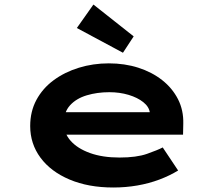

<svg xmlns="http://www.w3.org/2000/svg" viewBox="-20 -824 971 854"><path d="M483.9 10Q373 10 289.4 -25.4Q205.8 -60.7 160 -122.7Q114.3 -184.6 114.3 -263.3Q114.3 -328.2 142 -379.7Q169.8 -431.2 218.6 -467.2Q267.4 -503.2 330.7 -522.7Q394 -542.2 464 -542.2Q534.6 -542.2 595.2 -522.8Q655.7 -503.4 701.2 -467.7Q746.6 -432 771.7 -382.9Q796.8 -333.8 795.2 -274L794.2 -225.1H230.9L207.9 -324.9H663.8L646.6 -301.9V-322.4Q643.3 -348.9 617.5 -369.5Q591.8 -390 552.1 -402Q512.5 -413.9 466.3 -413.9Q412.1 -413.9 365.8 -400Q319.6 -386.2 291.7 -355.8Q263.9 -325.4 263.9 -275.5Q263.9 -231.8 294.3 -197.6Q324.7 -163.3 380.4 -143.3Q436.1 -123.3 511.4 -123.3Q587.2 -123.3 633.9 -139.7Q680.6 -156.1 703.8 -168.2L772.3 -65.6Q734.9 -42.7 688.8 -25.3Q642.7 -8 591 1Q539.3 10 483.9 10ZM526.9 -589.4 321.8 -699.4 395.5 -803.8 574.6 -662.2Z"/></svg>

Font: Lexend Zetta
Style: Regular
Weight: 400
Designer: Bonnie Shaver-Troup, Thomas Jockin
Foundry: Lexend
Version: Version 1.007